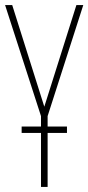

<svg xmlns="http://www.w3.org/2000/svg" viewBox="-20 -734 347 754"><path d="M141 -212H65V-237H141V-278L0 -714H28L154 -315L280 -714H307L167 -278V-237H243V-212H167V0H141Z"/></svg>

Font: Noto Sans Display Thin Cond
Style: Regular
Weight: 250
Width: 3
Designer: Monotype Design team
Foundry: Monotype Imaging Inc.
Version: Version 1.000